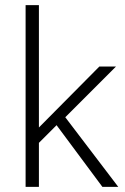

<svg xmlns="http://www.w3.org/2000/svg" viewBox="-20 -730 487 750"><path d="M132 -172V0H80V-710H132V-232L368 -470H433L235 -272L442 0H380L201 -241Z"/></svg>

Font: Mukta Mahee ExtraLight
Style: Regular
Weight: 275
Designer: Shuchita Grover, Noopur Datye, Girish Dalvi, Yashodeep Gholap
Foundry: Ek Type
Version: Version 2.538;PS 1.000;hotconv 16.6.51;makeotf.lib2.5.65220;